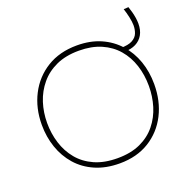

<svg xmlns="http://www.w3.org/2000/svg" viewBox="-145 -972 1109 1122"><g transform="rotate(-20 409.5 -411.5)"><path d="M413 9Q327 9 261 -19.8Q195 -48.5 150.2 -99.5Q105.5 -150.5 82.8 -216.8Q60 -283 60 -358Q60 -461.5 102.8 -544.8Q145.5 -628 224.2 -676.5Q303 -725 411 -725Q493.5 -725 558 -696.8Q622.5 -668.5 667.5 -618Q712.5 -567.5 735.8 -501Q759 -434.5 759 -358Q759 -253 716.8 -170Q674.5 -87 596.8 -39Q519 9 413 9ZM411 -24Q494 -24 553.5 -51.5Q613 -79 651.2 -126.5Q689.5 -174 707.8 -233.8Q726 -293.5 726 -358Q726 -428 706.2 -488.5Q686.5 -549 647.2 -594.8Q608 -640.5 549 -666.2Q490 -692 411 -692Q329.5 -692 269.8 -664.8Q210 -637.5 170.8 -590.2Q131.5 -543 112.2 -483.2Q93 -423.5 93 -358Q93 -292 111.8 -232Q130.5 -172 169.2 -125Q208 -78 268 -51Q328 -24 411 -24ZM661 -595 646 -623Q695 -623 720.2 -637Q745.5 -651 754.2 -673.5Q763 -696 763 -722Q763 -744 756.2 -774.8Q749.5 -805.5 741 -830L771 -832Q777 -815 782 -796.2Q787 -777.5 790 -758.5Q793 -739.5 793 -722Q793 -681.5 777 -653.2Q761 -625 731.5 -610Q702 -595 661 -595Z"/></g></svg>

Font: Commissioner Thin
Style: Regular
Weight: 100
Designer: Kostas Bartsokas
Foundry: Kostas Bartsokas
Version: Version 1.001;gftools[0.9.23]